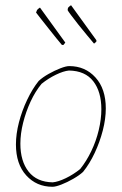

<svg xmlns="http://www.w3.org/2000/svg" viewBox="-20 -709 466 735"><path d="M181 6Q120 6 80.5 -37.5Q41 -81 41 -156Q41 -196 52.5 -240.5Q64 -285 84 -327Q104 -369 128 -399Q143 -413 166 -426Q189 -439 211 -447.5Q233 -456 245 -456Q306 -456 345.5 -412.5Q385 -369 385 -294Q385 -254 373.5 -209.5Q362 -165 342.5 -123.5Q323 -82 298 -51Q284 -38 260.5 -24.5Q237 -11 215 -2.5Q193 6 181 6ZM182 -11Q203 -13 232 -27Q261 -41 287 -62Q311 -92 329.5 -130.5Q348 -169 358 -211Q368 -253 368 -291Q368 -358 337 -398Q306 -438 244 -439Q223 -437 194 -423Q165 -409 139 -388Q115 -359 97 -320Q79 -281 68.5 -239Q58 -197 58 -159Q58 -92 89.5 -52Q121 -12 182 -11ZM340 -542Q331 -553 314.5 -572.5Q298 -592 281 -613.5Q264 -635 252 -651Q240 -667 239 -670Q239 -676 241 -680Q248 -687 252 -689L349 -555V-550Q347 -548 345 -546Q343 -544 340 -542ZM223 -537H217Q209 -546 195 -563.5Q181 -581 165.5 -600.5Q150 -620 137 -636.5Q124 -653 118 -661Q119 -663 120 -666Q121 -669 122 -671Q129 -678 133 -680L230 -546Z"/></svg>

Font: Labrada Thin
Style: Italic
Weight: 100
Italic angle: -7°
Designer: Mercedes Jáuregui
Foundry: Omnibus-Type Team
Version: Version 1.000; ttfautohint (v1.8.4.7-5d5b)